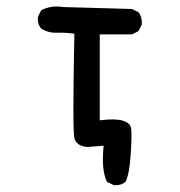

<svg xmlns="http://www.w3.org/2000/svg" viewBox="-20 -442 540 576"><path d="M321.3 113.3 300.8 103.5Q283.2 66.4 291 -4.9L242.2 -1Q209 -3.9 203.1 -27.8Q197.3 -51.8 203.1 -340.8Q177.7 -344.7 151.4 -343.8Q125 -342.8 103.5 -356.4Q91.8 -370.1 93.8 -391.6L103.5 -411.1Q132.8 -426.8 169.9 -420.9L376 -415L395.5 -405.3Q407.2 -389.6 405.3 -368.2L395.5 -348.6L376 -338.9H279.3V-81.1Q325.2 -86.9 348.1 -80.1Q371.1 -73.2 373.5 -56.6Q376 -40 372.1 21Q368.2 82 356.4 103.5Q342.8 115.2 321.3 113.3Z"/></svg>

Font: JasonHandwriting4
Style: Regular
Weight: 400
Version: Version 1.01.21